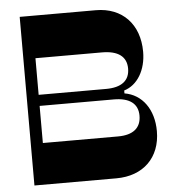

<svg xmlns="http://www.w3.org/2000/svg" viewBox="-51 -747 714 794"><g transform="rotate(-5 306.0 -350.0)"><path d="M60 0H400C512 0 584 -70 584 -180C584 -270 537 -335 464 -347V-359C520 -376 556 -436 556 -512C556 -626 486 -700 376 -700H60ZM110 -172V-326H418C483 -326 518 -300 518 -250C518 -199 485 -172 422 -172ZM110 -372V-524H386C453 -524 488 -498 488 -448C488 -398 454 -372 390 -372Z"/></g></svg>

Font: Ribes
Style: Bold
Weight: 900
Designer: Luigi Gorlero
Foundry: Collletttivo
Version: Version 2.100;Glyphs 3.1.2 (3151)